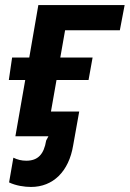

<svg xmlns="http://www.w3.org/2000/svg" viewBox="-20 -540 514 761"><path d="M33 85 16 183C43 196 77 201 103 201C190 201 253 140 270 36L294 -98H182L204 -223H331L347 -312H219L238 -420H455L474 -520H132L96 -312H28L15 -223H80L41 0H172L163 17C154 72 130 97 84 97C66 97 49 93 33 85Z"/></svg>

Font: Fixel Display SemiBold
Style: Italic
Weight: 600
Italic angle: -10°
Designer: AlfaBravo + MacPaw
Foundry: Kyrylo Tkachov, Marchela Mozhyna, Serhii Makarenko, Maria Weinstein, Zakhar Kryvoshyya
Version: Version 1.210;Glyphs 3.2 (3217)